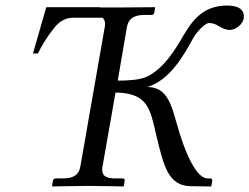

<svg xmlns="http://www.w3.org/2000/svg" viewBox="-20 -672 900 693"><path d="M741 1 743 -1 746 -20C747 -25 744 -28 739 -28H729C693 -28 651 -104 615 -236C598 -296 581 -358 512 -358C594 -383 644 -474 676 -532C691 -560 722 -589 734 -589C748 -589 760 -584 771 -577C783 -570 795 -564 809 -564C830 -564 855 -582 860 -606V-614C860 -634 846 -652 800 -652C714 -652 675 -600 641 -542C611 -491 574 -428 512 -396C485 -383 440 -381 405 -381L438 -574C443 -602 460 -618 501 -618H527C532 -618 536 -621 537 -626L540 -645L538 -646C538 -646 445 -645 409 -645H342L341 -646H147L99 -479H117C131 -508 149 -538 173 -568C187 -587 210 -608 243 -608H350C356 -603 359 -596 359 -586C359 -582 359 -578 358 -574L270 -71C265 -43 248 -28 207 -28H181C176 -28 172 -25 171 -20L168 -1L170 1C170 1 263 -1 299 -1C338 -1 425 1 425 1L427 -1L430 -20C431 -25 428 -28 423 -28H397C363 -28 349 -37 349 -59C349 -63 349 -67 350 -71L397 -338C515 -336 522 -279 545 -180C571 -72 588 -1 668 0Z"/></svg>

Font: Libertinus Serif
Style: Italic
Weight: 400
Italic angle: -12°
Designer: Philipp H. Poll, Khaled Hosny
Foundry: Caleb Maclennan
Version: Version 7.050;RELEASE